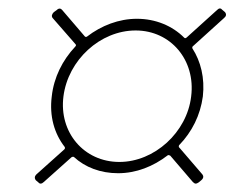

<svg xmlns="http://www.w3.org/2000/svg" viewBox="-20 -531 581 460"><path d="M466 -300C471 -344 461 -384 441 -415C440 -417 441 -420 443 -421L517 -488C522 -492 523 -497 519 -502L513 -507C509 -512 505 -512 500 -507L427 -441C424 -439 423 -439 421 -441C393 -469 353 -486 308 -486C265 -486 223 -470 188 -443C186 -442 183 -443 183 -444L129 -507C126 -511 121 -512 116 -507L109 -502C104 -497 103 -492 106 -488L161 -425C163 -423 162 -421 160 -419C130 -387 109 -346 104 -300C98 -253 110 -211 135 -179C136 -177 136 -175 134 -173L67 -113C63 -109 62 -104 66 -99L72 -94C75 -90 80 -90 85 -95L151 -154C152 -155 155 -156 157 -155C184 -130 221 -116 263 -116C306 -116 347 -132 382 -159C384 -160 386 -159 388 -158L442 -95C447 -90 450 -90 456 -94L462 -99C468 -104 468 -109 465 -113L410 -177C408 -178 408 -181 409 -183C440 -215 460 -255 466 -300ZM132 -300C143 -387 220 -458 305 -458C389 -458 449 -387 438 -300C428 -214 350 -143 266 -143C181 -143 121 -214 132 -300Z"/></svg>

Font: Barlow Thin
Style: Italic
Weight: 250
Italic angle: -7°
Designer: Jeremy Tribby
Foundry: Tribby Type
Version: Version 1.422;hotconv 1.0.109;makeotfexe 2.5.65596